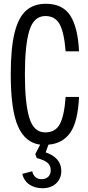

<svg xmlns="http://www.w3.org/2000/svg" viewBox="-20 -758 465 1018"><path d="M98 164 151 150Q155 170 168 181Q181 192 200 192Q223 192 236 179Q249 166 249 144Q249 118 230 103.5Q211 89 175 80L167 59L193 9Q114 -1 75.5 -88Q37 -175 37 -364Q37 -503 57.5 -585Q78 -667 119 -702.5Q160 -738 223 -738Q312 -738 352.5 -675.5Q393 -613 399 -486H328Q320 -587 296 -630Q272 -673 221 -673Q159 -673 135.5 -595.5Q112 -518 112 -364Q112 -210 135.5 -133Q159 -56 220 -56Q274 -56 297.5 -100.5Q321 -145 328 -244H399Q393 -112 352.5 -54.5Q312 3 237 9L222 50Q262 63 283.5 88Q305 113 305 148Q305 189 277.5 214.5Q250 240 205 240Q165 240 136 220.5Q107 201 98 164Z"/></svg>

Font: Mona Sans Condensed
Style: Regular
Weight: 400
Width: 3
Designer: Deni Anggara
Foundry: GitHub
Version: Version 2.000